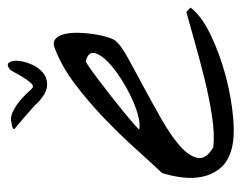

<svg xmlns="http://www.w3.org/2000/svg" viewBox="-84 -540 621 494"><g transform="rotate(-90 227.0 -293.5)"><path d="M83 -10.7Q53.7 -20.5 38.6 -40.5Q23.4 -60.5 18.6 -85Q13.7 -109.4 17.1 -136.2Q20.5 -163.1 28.3 -187.5Q57.6 -218.8 94.2 -259.3Q130.9 -299.8 171.9 -338.9Q212.9 -377.9 257.3 -411.6Q301.8 -445.3 347.7 -462.9Q363.3 -469.7 372.6 -462.4Q381.8 -455.1 385.7 -439.5Q389.6 -423.8 389.2 -403.3Q388.7 -382.8 385.7 -363.3Q382.8 -343.8 377.9 -328.1Q373 -312.5 368.2 -306.6Q356.4 -293 322.8 -274.4Q289.1 -255.9 248 -233.9Q207 -211.9 166 -188.5Q125 -165 98.6 -142.1Q72.3 -119.1 67.4 -96.7Q62.5 -74.2 94.7 -55.7Q127.9 -51.8 175.3 -59.1Q222.7 -66.4 272 -78.6Q321.3 -90.8 367.2 -104Q413.1 -117.2 442.4 -125L454.1 -114.3Q432.6 -85.9 383.8 -62.5Q335 -39.1 278.3 -23.9Q221.7 -8.8 168 -4.4Q114.3 0 83 -10.7ZM316.4 -383.8Q315.4 -384.8 301.8 -375.5Q288.1 -366.2 268.1 -351.1Q248 -335.9 225.1 -317.9Q202.1 -299.8 183.1 -284.2Q164.1 -268.6 151.4 -257.3Q138.7 -246.1 140.6 -246.1Q156.2 -243.2 181.2 -250.5Q206.1 -257.8 232.9 -271.5Q259.8 -285.2 284.2 -302.2Q308.6 -319.3 322.8 -335.9Q336.9 -352.5 337.4 -365.2Q337.9 -377.9 316.4 -383.8ZM294.9 -579.1Q307.6 -588.9 313 -580.6Q318.4 -572.3 316.9 -556.6Q315.4 -541 307.6 -522.9Q299.8 -504.9 286.1 -493.7Q272.5 -482.4 252.9 -483.4Q233.4 -484.4 209 -507.8Q206.1 -511.7 196.8 -520Q187.5 -528.3 176.8 -537.6Q166 -546.9 156.2 -555.2Q146.5 -563.5 142.6 -566.4Q139.6 -569.3 144.5 -571.8Q149.4 -574.2 154.3 -574.2Q168.9 -579.1 184.1 -572.3Q199.2 -565.4 212.4 -554.7Q225.6 -543.9 234.9 -533.7Q244.1 -523.4 248 -520.5Q253.9 -517.6 261.2 -526.4Q268.6 -535.2 275.4 -546.4Q282.2 -557.6 287.6 -567.9Q293 -578.1 294.9 -579.1Z"/></g></svg>

Font: Nothing You Could Do
Style: Regular
Weight: 400
Version: Version 1.005